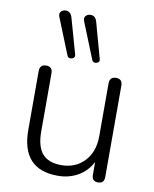

<svg xmlns="http://www.w3.org/2000/svg" viewBox="-86 -827 725 901"><g transform="rotate(10 276.5 -377.0)"><path d="M251 8Q78 8 78 -180V-460Q78 -492 109 -492Q139 -492 139 -460V-183Q139 -112 168 -78Q197 -44 259 -44Q326 -44 368.5 -89Q411 -134 411 -209V-460Q411 -492 442 -492Q472 -492 472 -460V-25Q472 6 443 6Q413 6 413 -25V-86Q389 -40 346.5 -16Q304 8 251 8ZM316 -557 248 -726Q240 -745 252 -755Q264 -765 280.5 -761.5Q297 -758 303 -737L350 -567Q354 -555 346.5 -549.5Q339 -544 329.5 -545Q320 -546 316 -557ZM198 -557 130 -726Q122 -745 134 -755Q146 -765 162 -761.5Q178 -758 185 -737L233 -567Q236 -555 228.5 -549.5Q221 -544 211.5 -545Q202 -546 198 -557Z"/></g></svg>

Font: Nunito Light
Style: Regular
Weight: 300
Designer: Vernon Adams
Foundry: Vernon Adams
Version: Version 3.601; ttfautohint (v1.8.2.53-6de2)